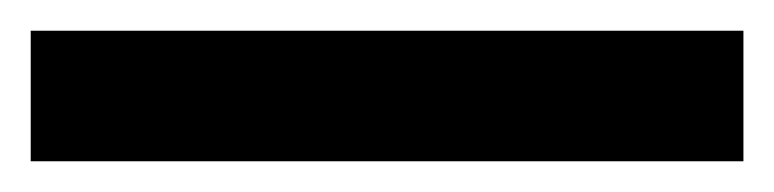

<svg xmlns="http://www.w3.org/2000/svg" viewBox="-23 -865 504 125"><path d="M461 -760H-3V-845H461Z"/></svg>

Font: Noto Sans Arabic ExtCond SemBd
Style: Regular
Weight: 600
Width: 2
Designer: Monotype Design Team, Nadine Chahine, Nizar Qandah and Khaled Hosny
Foundry: Monotype Imaging Inc.
Version: Version 2.012; ttfautohint (v1.8.4.7-5d5b)